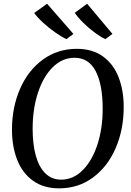

<svg xmlns="http://www.w3.org/2000/svg" viewBox="-20 -1020 716 1050"><path d="M45.5 -310.5Q45.5 -432.5 89.5 -533.8Q133.5 -635 214.2 -694Q295 -753 400 -753Q486 -753 543.8 -710.8Q601.5 -668.5 629 -596.5Q656.5 -524.5 656.5 -435Q656.5 -312.5 613 -211Q569.5 -109.5 489.2 -49.8Q409 10 303 10Q218 10 160 -32Q102 -74 73.8 -146.5Q45.5 -219 45.5 -310.5ZM541.5 -425Q541.5 -557 503.5 -630.5Q465.5 -704 387.5 -704Q320.5 -704 268.5 -652.5Q216.5 -601 187.5 -512.5Q158.5 -424 158.5 -316Q158.5 -230.5 176 -168Q193.5 -105.5 228.5 -71.5Q263.5 -37.5 314.5 -37.5Q380.5 -37.5 432.2 -89.2Q484 -141 512.8 -229.5Q541.5 -318 541.5 -425ZM343.5 -806Q317 -818 281.8 -842.8Q246.5 -867.5 215 -896.5Q183.5 -925.5 167 -949L237.5 -999.5L381.5 -834.5ZM556 -806Q530 -818 496.8 -842.8Q463.5 -867.5 434 -896.8Q404.5 -926 389 -950L456.5 -999.5L595 -834.5Z"/></svg>

Font: Merriweather Text
Style: Italic
Weight: 400
Italic angle: -7.8°
Designer: Eben Sorkin
Foundry: Eben Sorkin
Version: Version 2.100